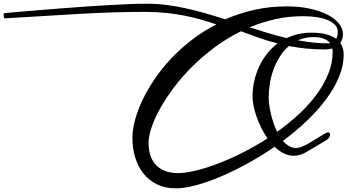

<svg xmlns="http://www.w3.org/2000/svg" viewBox="-605 -924 1891 1045"><path d="M1169.9 -200.7Q1175.8 -203.6 1180.7 -203.6Q1186 -203.6 1189 -200Q1191.9 -196.3 1191.9 -190.9Q1191.9 -184.1 1186.5 -175.5Q1181.2 -167 1169.9 -160.2L1061 -95.7Q1043.5 -85.4 1026.4 -80.8Q1009.3 -76.2 994.1 -76.2Q964.8 -76.2 939 -89.4Q913.1 -102.5 889.6 -125Q816.9 -75.2 741.2 -33.7Q665.5 7.8 594.5 37.8Q523.4 67.9 460.9 84.5Q398.4 101.1 352.5 101.1Q295.4 101.1 251.2 80.1Q207 59.1 177 22Q147 -15.1 131.3 -65.2Q115.7 -115.2 115.7 -173.8Q115.7 -216.3 129.2 -268.1Q142.6 -319.8 168.9 -376Q195.3 -432.1 234.1 -490Q272.9 -547.9 323.7 -602.3Q374.5 -656.7 437 -705.3Q499.5 -753.9 572.8 -791Q531.2 -805.2 487.8 -817.6Q444.3 -830.1 396.5 -839.4Q348.6 -848.6 295.9 -854Q243.2 -859.4 183.6 -859.4Q20.5 -859.4 -169.9 -848.6Q-360.4 -837.9 -578.6 -824.2Q-581.5 -824.2 -582.8 -827.1Q-584 -830.1 -584.7 -833.7Q-585.4 -837.4 -585.4 -841.1Q-585.4 -844.7 -585.4 -846.2Q-585.4 -848.6 -584 -850.8Q-582.5 -853 -577.1 -853Q-575.7 -853 -551 -855.2Q-526.4 -857.4 -485.1 -861.1Q-443.8 -864.7 -388.9 -869.1Q-334 -873.5 -272.5 -878.4Q-210.9 -883.3 -146 -887.7Q-81.1 -892.1 -19.5 -895.8Q42 -899.4 96.9 -901.6Q151.9 -903.8 193.8 -903.8Q248 -903.8 301.5 -897Q355 -890.1 408.2 -878.4Q461.4 -866.7 514.6 -851.3Q567.9 -835.9 620.6 -818.8Q696.3 -851.6 779.1 -870.4Q861.8 -889.2 956.5 -889.2Q1025.9 -889.2 1082.3 -876.7Q1138.7 -864.3 1178.5 -843.5Q1218.3 -822.8 1240 -795.2Q1261.7 -767.6 1261.7 -737.8Q1261.7 -726.1 1258.3 -713.9Q1254.9 -701.7 1247.1 -690.4Q1265.6 -663.1 1265.6 -627Q1265.6 -565.9 1239.7 -504.2Q1213.9 -442.4 1168.9 -382.3Q1124 -322.3 1063.7 -265.1Q1003.4 -208 935.1 -157.2Q949.7 -139.6 967.5 -129.2Q985.4 -118.7 1006.3 -118.7Q1020 -118.7 1035.9 -124.8Q1051.8 -130.9 1068.4 -139.9Q1085 -148.9 1101.3 -159.4Q1117.7 -169.9 1131.8 -178.2ZM363.8 18.1Q403.3 18.1 459.2 4.9Q515.1 -8.3 579.8 -33Q644.5 -57.6 714.1 -92.5Q783.7 -127.4 851.1 -170.9Q832 -197.8 816.9 -228.3Q801.8 -258.8 791.3 -289.1Q780.8 -319.3 775.1 -347.7Q769.5 -376 769.5 -397.9Q769.5 -440.4 778.6 -481.7Q787.6 -522.9 804.9 -560.5Q822.3 -598.1 847.7 -630.6Q873 -663.1 906.2 -687.5Q853 -701.2 804.2 -718.3Q755.4 -735.4 706.5 -753.9Q630.4 -716.3 563.5 -666.5Q496.6 -616.7 440.7 -561Q384.8 -505.4 340.8 -446.8Q296.9 -388.2 266.4 -333.3Q235.8 -278.3 219.7 -230Q203.6 -181.6 203.6 -146Q203.6 -109.4 213.1 -79.3Q222.7 -49.3 242.4 -27.6Q262.2 -5.9 292.5 6.1Q322.8 18.1 363.8 18.1ZM857.4 -393.1Q857.4 -377 860.1 -354.7Q862.8 -332.5 868.7 -307.4Q874.5 -282.2 883.1 -256.1Q891.6 -230 903.3 -206.5Q965.8 -251 1020.8 -301.8Q1075.7 -352.5 1116.7 -407.7Q1157.7 -462.9 1181.6 -522Q1205.6 -581.1 1205.6 -642.1Q1205.6 -652.8 1203.6 -660.2Q1184.6 -654.8 1164.6 -654.8Q1109.9 -654.8 1061.5 -659.7Q1013.2 -664.6 967.3 -673.3Q939.5 -649.4 918.7 -616.9Q897.9 -584.5 884.3 -547.6Q870.6 -510.7 864 -471.2Q857.4 -431.6 857.4 -393.1ZM1045.4 -835.9Q965.8 -835.9 894 -819.8Q822.3 -803.7 753.4 -775.4Q805.2 -758.8 854.5 -743.9Q903.8 -729 955.6 -716.8Q985.4 -731 1018.6 -738.5Q1051.8 -746.1 1089.8 -746.1Q1138.2 -746.1 1170.7 -737.3Q1203.1 -728.5 1225.1 -712.9Q1233.4 -731 1233.4 -751Q1233.4 -772.9 1218.3 -788.8Q1203.1 -804.7 1177.5 -815.2Q1151.9 -825.7 1117.7 -830.8Q1083.5 -835.9 1045.4 -835.9ZM1100.6 -722.2Q1077.1 -722.2 1055.9 -717.5Q1034.7 -712.9 1016.1 -704.6Q1059.1 -696.8 1099.4 -692.4Q1139.6 -688 1182.6 -688Q1185.1 -688 1187.3 -688Q1189.5 -688 1191.9 -688.5Q1180.7 -704.1 1158.4 -713.1Q1136.2 -722.2 1100.6 -722.2Z"/></svg>

Font: Meddon
Style: Regular
Weight: 400
Designer: Vernon Adams
Foundry: Vernon Adams
Version: Version 1.000